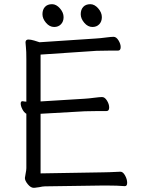

<svg xmlns="http://www.w3.org/2000/svg" viewBox="-20 -888 678 918"><path d="M366 -820Q366 -842 378 -855Q390 -868 412 -868Q432 -868 449.5 -848Q467 -828 467 -806Q467 -785 454.5 -772Q442 -759 422 -759Q400 -759 383 -779Q366 -799 366 -820ZM87 -404H89Q99 -402 106 -402V-604Q106 -645 104 -661L102 -685Q102 -699 116 -699Q127 -699 144 -694Q161 -689 169 -686L440 -704Q459 -705 489 -709Q512 -712 523 -712Q536 -712 546.5 -695Q557 -678 557 -663Q557 -646 544 -646H502Q460 -646 441 -645L174 -627V-403L385 -416Q404 -417 434 -421Q457 -424 468 -424Q481 -424 491.5 -407Q502 -390 502 -374Q502 -357 489 -357H447Q405 -357 386 -356L174 -344V-59L472 -64Q495 -64 555 -67H556Q568 -67 578 -49Q588 -31 588 -14Q588 2 577 2H576Q543 -1 489 -1H473L195 3Q185 3 167 7Q163 7 155.5 8.5Q148 10 141 10Q127 10 113 -7Q99 -24 99 -37Q99 -41 102.5 -58Q106 -75 106 -84V-344Q95 -350 87 -365.5Q79 -381 79 -393Q79 -404 87 -404ZM229 -868Q249 -868 266.5 -848Q284 -828 284 -806Q284 -785 271.5 -772Q259 -759 239 -759Q217 -759 200 -779Q183 -799 183 -820Q183 -842 195 -855Q207 -868 229 -868Z"/></svg>

Font: Iansui 0.93
Style: Regular
Weight: 400
Designer: But Ko / Fontworks Inc.
Foundry: zi-hi.com / Fontworks Inc.
Version: Version 0.931